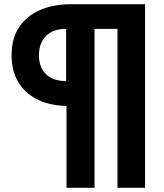

<svg xmlns="http://www.w3.org/2000/svg" viewBox="-20 -724 777 912"><path d="M296 168V-221Q221 -222 162 -249.5Q103 -277 69 -330.5Q35 -384 35 -462Q35 -541 70.5 -594.5Q106 -648 169.5 -676Q233 -704 317 -704H669V168H538V-587H429V168ZM294 -339V-587Q232 -587 198.5 -553Q165 -519 165 -462Q165 -404 198.5 -371.5Q232 -339 294 -339Z"/></svg>

Font: Prodigy Sans
Style: Bold
Weight: 700
Designer: Wei Huang
Foundry: Wei Huang
Version: Version 1.003; ttfautohint (v1.8.3)